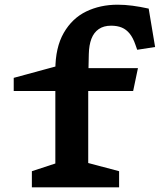

<svg xmlns="http://www.w3.org/2000/svg" viewBox="-20 -797 680 817"><path d="M115.6 -68.5 248.2 -112 215.5 -55.8V-454.1V-499.3Q215.5 -594.8 251.3 -657.1Q287.2 -719.3 347 -748.2Q406.8 -777 480.2 -777Q511.2 -777 543.8 -772.7Q576.4 -768.4 612.7 -760.4L640 -597L563.8 -585.2L556.4 -606.3Q546.3 -635.9 531.9 -653.8Q517.4 -671.7 498.2 -679.7Q479 -687.7 452.8 -687.7Q421.1 -687.7 400.2 -673.2Q379.3 -658.8 369 -632Q358.8 -605.3 357.9 -566.8L355.4 -454.1V-56.2L322.8 -112L486.8 -68.5V0H115.6ZM38.4 -465.7 283.8 -532.4V-507.1H567L546.6 -409.8H38.4Z"/></svg>

Font: Monaspace Xenon Var ExtraLight
Style: Regular
Weight: 200
Designer: Riley Cran and the Lettermatic Team
Version: Version 1.200 (Monaspace Xenon Var)